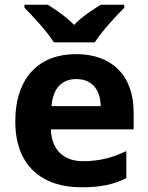

<svg xmlns="http://www.w3.org/2000/svg" viewBox="-20 -786 631 816"><path d="M209 -606H383C411 -651 472 -717 508 -753V-766H409C374 -745 329 -716 295 -680C260 -716 218 -744 183 -766H84V-753C121 -716 181 -651 209 -606ZM303 -556C149 -556 45 -460 45 -269C45 -80 161 10 325 10C409 10 463 -2 517 -29V-144C456 -115 402 -101 332 -101C248 -101 199 -152 196 -236H548V-308C548 -467 454 -556 303 -556ZM304 -450C374 -450 407 -401 408 -335H199C205 -414 246 -450 304 -450Z"/></svg>

Font: Noto Sans Javanese
Style: Bold
Weight: 700
Designer: Monotype Design Team
Foundry: Monotype Imaging Inc.
Version: Version 2.005